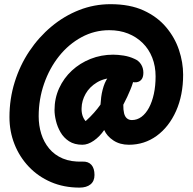

<svg xmlns="http://www.w3.org/2000/svg" viewBox="-20 -657 912 905"><path d="M355.1 227.3Q281 227.3 220.3 201.2Q159.7 175.1 115.8 128.8Q72 82.6 48.3 22.6Q24.6 -37.4 24.6 -105Q24.6 -190.7 49.1 -269.6Q73.6 -348.6 118.1 -415.3Q162.7 -482 222.4 -531.8Q282.1 -581.7 352.9 -609.5Q423.8 -637.3 501.1 -637.3Q592.3 -637.3 656.9 -607.7Q721.6 -578 762.9 -528.9Q804.2 -479.9 823.7 -421.3Q843.2 -362.8 843.2 -305Q843.2 -208.4 809.8 -133.6Q776.3 -58.8 718.5 -16.7Q660.7 25.3 587.6 25.3Q545.4 25.3 514.9 5.3Q484.3 -14.7 471.1 -44.1Q450 -13.2 422.1 6.1Q394.2 25.3 368.4 25.3Q330.7 25.3 305.2 8.6Q279.8 -8.1 265.1 -33.9Q250.3 -59.7 243.7 -87.6Q237 -115.4 237 -138Q237 -193.7 258.8 -241.3Q280.7 -289 318.7 -324.2Q356.7 -359.4 406.8 -379.4Q457 -399.3 513.4 -399.3Q535.6 -399.3 562.6 -395.1Q589.7 -390.8 612.8 -380Q633.4 -371.7 644.6 -354.1Q655.8 -336.6 655.8 -314Q655.8 -291 644.7 -279.7Q633.6 -268.3 614.7 -269Q599.3 -269.7 586.6 -275.1Q573.8 -280.6 559.8 -285.4Q545.9 -290.2 524.7 -290.2Q473 -290.2 437.4 -268.8Q401.9 -247.3 383.6 -214.8Q365.3 -182.2 364.6 -147.7Q363.8 -128.8 368.7 -113.1Q373.6 -97.4 383.6 -86.1Q405.3 -105.4 423.1 -125.6Q440.9 -145.7 453.7 -164.1Q454.7 -181.9 457 -199.3Q459.3 -216.8 463.6 -233.4Q467.8 -250.1 473.8 -264.6Q479.9 -279 488.3 -291Q501.2 -309 515.1 -321.1Q529 -333.2 547 -333.2Q577.9 -333.2 596.8 -314.3Q615.8 -295.3 606.1 -266.2Q601.9 -252 594.9 -235.2Q587.9 -218.3 579.7 -200.5Q571.4 -182.7 561.2 -163.4Q560.9 -139.2 564.8 -123.2Q568.7 -107.2 578.2 -99.2Q587.7 -91.1 601.8 -91.1Q626.3 -91.1 646.9 -106.3Q667.4 -121.6 682.3 -149.4Q697.1 -177.2 705.3 -214.8Q713.4 -252.3 713.4 -297Q713.4 -344.9 697.7 -385Q682 -425.1 652.6 -454.2Q623.1 -483.3 583.4 -499Q543.8 -514.7 495.1 -514.7Q425.1 -514.7 364.3 -481.7Q303.6 -448.8 258.3 -392.1Q213.1 -335.3 187.7 -262.2Q162.3 -189.1 162.3 -109Q162.3 -65.6 174.4 -26.4Q186.6 12.8 211.8 43.2Q237 73.6 275.9 90.1Q314.9 106.7 369.1 104.7Q396.4 103.7 410.9 120.1Q425.4 136.6 425.4 167.9Q425.4 196.7 406.7 212Q387.9 227.3 355.1 227.3Z"/></svg>

Font: Playpen Sans Thai
Style: Regular
Weight: 400
Designer: Sirin Gunkloy, Laura Meseguer, Veronika Burian, José Scaglione
Foundry: TypeTogether
Version: Version 2.000